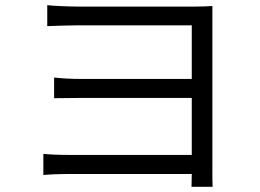

<svg xmlns="http://www.w3.org/2000/svg" viewBox="-20 -691 996 735"><path d="M242.9 -24.9H714.1C714.1 -5.7 713.1 12.1 713.1 24.1H794C793 8.2 793 -13.1 793 -33V-668C778.1 -666.9 752.8 -665.8 726.9 -665.8H279.8C250 -665.8 182.9 -668.3 160.9 -671.2V-590.9C181.8 -592 250 -594.1 279.8 -594.1H714.1V-388.8H290.8C250.7 -388.8 211.3 -391.3 187.1 -394.2V-315C210.2 -315 251.1 -316.1 293 -316.1H714.1V-98H241.8C201 -98 165.1 -99.8 146 -101.9V-21C165.1 -23.1 204.9 -24.9 242.9 -24.9Z"/></svg>

Font: Karasuma Gothic
Style: Regular
Weight: 400
Designer: Rasmus Andersson, Ryoko Nishizuka
Foundry: Genbu
Version: Version 1.00